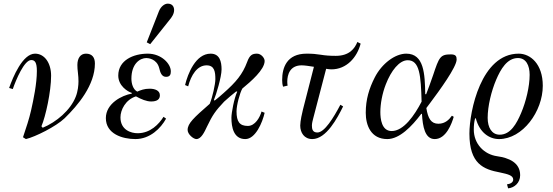

<svg xmlns="http://www.w3.org/2000/svg" viewBox="-20 -750 3030 1052"><path d="M30 -268 50 -262C68 -314 113 -421 151 -421C171 -421 182 -408 182 -361C182 -292 164 -206 150 -144C140 -100 124 -51 106 2L122 12C173 0 287 -57 334 -102C408 -174 500 -284 500 -402C500 -435 485 -456 451 -456C420 -456 404 -430 404 -394C404 -381 405 -366 407 -351C409 -335 410 -319 410 -304C410 -284 407 -250 395 -220C366 -146 289 -81 214 -50L207 -58C230 -112 260 -248 260 -335C260 -405 224 -456 172 -456C104 -456 51 -328 30 -268Z M784 -518 803 -508 909 -641C920 -654 934 -673 934 -695C934 -711 926 -730 899 -730C883 -730 862 -716 851 -689ZM560 -103C560 -16 651 12 722 12C802 12 861 -47 890 -100L876 -110C851 -70 804 -20 734 -20C699 -20 640 -37 640 -107C640 -148 668 -204 725 -222C754 -206 783 -194 808 -194C841 -194 856 -206 856 -228C856 -254 829 -264 800 -264C770 -264 751 -256 732 -248C709 -260 700 -292 700 -319C700 -400 746 -432 782 -432C793 -432 839 -427 852 -378C858 -352 866 -329 890 -329C912 -329 916 -343 916 -359C916 -401 864 -456 790 -456C711 -456 628 -420 628 -336C628 -280 679 -248 702 -241V-237C648 -228 560 -183 560 -103Z M994 -284 1011 -277C1027 -338 1060 -392 1112 -392C1156 -392 1160 -355 1160 -316C1160 -289 1144 -216 1129 -181C1042 -105 1008 -74 1008 -38C1008 -14 1040 12 1056 12C1082 12 1100 -26 1114 -56C1145 -121 1161 -143 1208 -193C1218 -203 1262 -240 1274 -249L1280 -248C1263 -212 1248 -132 1248 -105C1248 -53 1260 12 1324 12C1380 12 1418 -79 1430 -132L1413 -139C1404 -107 1378 -60 1338 -60C1293 -60 1276 -83 1276 -140C1276 -174 1294 -241 1308 -265C1354 -303 1430 -368 1430 -416C1430 -432 1411 -456 1388 -456C1363 -456 1348 -449 1334 -410C1309 -343 1274 -301 1205 -240C1196 -232 1169 -208 1156 -199L1152 -202C1164 -230 1194 -328 1194 -370C1194 -412 1184 -456 1134 -456C1052 -456 1009 -346 994 -284Z M1526 -312C1526 -300 1527 -287 1531 -275L1556 -281C1555 -286 1554 -292 1554 -302C1554 -342 1569 -392 1633 -392C1649 -392 1675 -388 1700 -384L1640 -150C1636 -135 1625 -86 1625 -62C1625 -23 1647 12 1691 12C1768 12 1829 -104 1860 -167L1845 -176C1807 -104 1758 -24 1719 -24C1692 -24 1689 -44 1689 -62C1689 -74 1693 -90 1696 -101L1767 -373C1779 -371 1788 -370 1796 -370C1878 -370 1936 -434 1956 -511L1938 -520C1924 -485 1895 -444 1820 -444C1787 -444 1762 -446 1738 -450C1713 -454 1692 -456 1660 -456C1551 -456 1526 -379 1526 -312Z M1984 -132C1984 -64 2012 12 2102 12C2169 12 2236 -57 2288 -126H2292C2296 -57 2308 12 2362 12C2425 12 2456 -75 2466 -110L2456 -116C2442 -96 2420 -72 2382 -72C2342 -72 2325 -101 2316 -158L2337 -186C2388 -254 2482 -383 2482 -424C2482 -442 2477 -452 2450 -452C2392 -452 2386 -437 2353 -338C2340 -300 2326 -262 2315 -234H2310C2308 -344 2304 -456 2206 -456C2145 -456 2072 -402 2033 -325C2003 -266 1984 -206 1984 -132ZM2064 -136C2064 -180 2074 -237 2094 -288C2123 -363 2168 -420 2214 -420C2280 -420 2286 -335 2290 -193C2251 -118 2192 -32 2126 -32C2070 -32 2064 -101 2064 -136Z M2652 -104C2652 -168 2672 -251 2699 -314C2723 -370 2758 -432 2818 -432C2862 -432 2882 -392 2882 -340C2882 -276 2862 -193 2835 -130C2811 -74 2778 -12 2718 -12C2674 -12 2652 -52 2652 -104ZM2552 -18C2552 148 2629 178 2720 195C2762 204 2792 211 2792 234C2792 250 2775 258 2758 260L2764 282C2798 279 2830 252 2830 210C2830 140 2767 115 2704 106C2632 96 2576 38 2576 -40C2576 -63 2578 -82 2583 -101L2587 -102C2607 -24 2661 12 2714 12C2844 12 2954 -140 2954 -280C2954 -400 2886 -456 2822 -456C2616 -456 2552 -140 2552 -18Z"/></svg>

Font: Old Standard
Style: Italic
Weight: 400
Italic angle: -15.2°
Designer: Alexey Kryukov <alexios@thessalonica.org.ru>
Version: Version 2.0